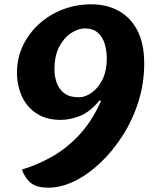

<svg xmlns="http://www.w3.org/2000/svg" viewBox="-20 -720 740 892"><path d="M205 152Q153 152 126 132Q99 112 81 68Q152 47 220.5 8.5Q289 -30 348 -93Q407 -156 450 -252H441Q398 -200 352 -181.5Q306 -163 262 -163Q196 -163 151 -192Q106 -221 82.5 -271Q59 -321 59 -383Q59 -451 87 -509Q115 -567 163 -610Q211 -653 273 -676.5Q335 -700 404 -700Q476 -700 531.5 -669.5Q587 -639 618.5 -578Q650 -517 650 -425Q650 -333 623 -247.5Q596 -162 549.5 -89.5Q503 -17 445 37.5Q387 92 325 122Q263 152 205 152ZM347 -268Q374 -268 404 -288Q434 -308 455 -348.5Q476 -389 476 -450Q476 -484 466.5 -516Q457 -548 434.5 -568Q412 -588 374 -588Q345 -588 312 -567.5Q279 -547 256 -504.5Q233 -462 233 -397Q233 -365 243.5 -335.5Q254 -306 278.5 -287Q303 -268 347 -268Z"/></svg>

Font: Lemonada SemiBold
Style: Regular
Weight: 600
Designer: Mohamed Gaber (Arabic), Eduardo Tunni (Latin)
Foundry: Kief Type Foundry
Version: Version 4.005; ttfautohint (v1.8.3)